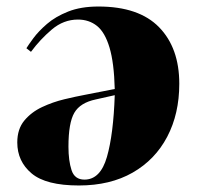

<svg xmlns="http://www.w3.org/2000/svg" viewBox="-20 -555 607 589"><path d="M222 14Q121 14 77 -23Q33 -60 33 -118Q33 -159 54.5 -185Q76 -211 109 -226.5Q142 -242 177.5 -250.5Q213 -259 240 -264L332 -282Q330 -362 316 -409Q302 -456 277.5 -475.5Q253 -495 219 -495Q175 -495 139 -464.5Q103 -434 75 -396L61 -407Q67 -417 82.5 -438Q98 -459 124 -481.5Q150 -504 189 -519.5Q228 -535 282 -535Q406 -535 468 -471.5Q530 -408 530 -298Q530 -206 493 -135.5Q456 -65 387 -25.5Q318 14 222 14ZM239 -4Q288 -4 308 -73.5Q328 -143 332 -263L274 -250Q226 -240 208 -209Q190 -178 190 -105Q190 -62 199.5 -33Q209 -4 239 -4Z"/></svg>

Font: Literata 72pt ExtraBold
Style: Italic
Weight: 800
Italic angle: -2°
Designer: Latin by Veronika Burian and Jose Scaglione. Greek by Irene Vlachou. Cyrillic by Vera Evstafieva
Foundry: TypeTogether
Version: Version 3.002